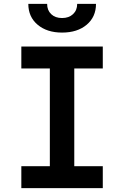

<svg xmlns="http://www.w3.org/2000/svg" viewBox="-20 -970 640 990"><path d="M90 0V-113H237V-617H90V-730H510V-617H363V-113H510V0ZM300 -802Q222 -802 174 -842.5Q126 -883 126 -950H223Q223 -917 244 -897Q265 -877 300 -877Q335 -877 356.5 -897Q378 -917 378 -950H475Q475 -883 427 -842.5Q379 -802 300 -802Z"/></svg>

Font: Tiny
Style: Bold
Weight: 700
Monospace: yes
Designer: Philipp Nurullin, Konstantin Bulenkov
Foundry: JetBrains
Version: Version 2.251; ttfautohint (v1.8.4.7-5d5b)